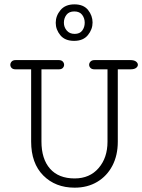

<svg xmlns="http://www.w3.org/2000/svg" viewBox="-20 -845 647 873"><path d="M316.9 -659.2Q275.4 -659.2 254.4 -684.8Q233.4 -710.4 233.4 -741.2Q233.4 -772.9 255.1 -799.1Q276.9 -825.2 318.4 -825.2Q359.9 -825.2 380.4 -799.6Q400.9 -773.9 400.9 -742.7Q400.9 -711.4 379.6 -685.3Q358.4 -659.2 316.9 -659.2ZM319.3 -690.9Q342.8 -690.9 354 -706.1Q365.2 -721.2 365.2 -741.7Q365.2 -762.2 353.5 -777.6Q341.8 -793 317.9 -793Q293.9 -793 282.2 -777.6Q270.5 -762.2 270.5 -741.7Q270.5 -721.7 283.4 -706.3Q296.4 -690.9 319.3 -690.9ZM319.3 8.3Q231.9 8.3 176.8 -47.1Q121.6 -102.5 121.6 -201.7V-529.8H50.8Q38.6 -529.8 32.7 -536.1Q26.9 -542.5 26.9 -550.3Q26.9 -558.6 33 -565.2Q39.1 -571.8 51.3 -571.8H247.1Q259.3 -571.8 265.4 -565.2Q271.5 -558.6 271.5 -550.3Q271.5 -542.5 265.6 -536.1Q259.8 -529.8 247.6 -529.8H168.5V-201.7Q168.5 -122.1 207.5 -77.9Q246.6 -33.7 319.3 -33.7Q387.7 -33.7 428.2 -80.6Q468.8 -127.4 468.8 -200.7V-529.8H409.7Q397.5 -529.8 391.4 -536.1Q385.3 -542.5 385.3 -550.3Q385.3 -558.6 391.6 -565.2Q397.9 -571.8 410.2 -571.8H572.8Q589.8 -571.8 598.4 -565.2Q606.9 -558.6 606.9 -550.3Q606.9 -542.5 598.6 -536.1Q590.3 -529.8 573.2 -529.8H515.6V-200.7Q515.6 -138.7 491 -91.6Q466.3 -44.4 422.1 -18.1Q377.9 8.3 319.3 8.3Z"/></svg>

Font: Cutive Mono
Style: Regular
Weight: 400
Designer: Vernon Adams
Foundry: Vernon Adams
Version: Version 1.110; ttfautohint (v1.8.4.7-5d5b)